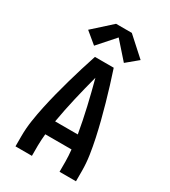

<svg xmlns="http://www.w3.org/2000/svg" viewBox="-232 -1093 1065 1204"><g transform="rotate(30 300.0 -490.5)"><path d="M81 0V-74Q81 -130 89.5 -186.5Q98 -243 110 -298.5Q122 -354 136 -409Q150 -464 165.5 -518.5Q181 -573 197.5 -627Q214 -681 232 -735H368Q386 -681 402.5 -627Q419 -573 434.5 -518.5Q450 -464 464 -409Q478 -354 490 -298.5Q502 -243 510.5 -186.5Q519 -130 519 -74V0H400V-74Q400 -95 398.5 -116.5Q397 -138 395 -159H205Q203 -138 201.5 -116.5Q200 -95 200 -74V0ZM382 -260Q366 -352 345 -442.5Q324 -533 300 -623Q276 -533 255 -442.5Q234 -352 218 -260ZM192 -793 110 -861 243 -981H357L490 -861L408 -793L300 -915Z"/></g></svg>

Font: Zed Sans Extended
Style: Bold
Weight: 700
Width: 7
Designer: Belleve Invis
Foundry: Belleve Invis
Version: Version 1.0.0; ttfautohint (v1.8.4)